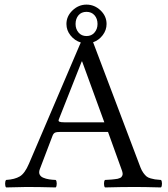

<svg xmlns="http://www.w3.org/2000/svg" viewBox="-20 -819 735 841"><path d="M263.2 -283.2H437L339.8 -549.8H337.9L237.8 -296.4Q234.4 -288.6 240.2 -285.9Q246.1 -283.2 263.2 -283.2ZM154.8 -79.1Q151.9 -71.8 151.6 -65.4Q151.4 -59.1 153.8 -54.4Q156.2 -49.8 159.9 -46.4Q163.6 -43 169.7 -40.5Q175.8 -38.1 181.4 -36.4Q187 -34.7 195.3 -33.4Q203.6 -32.2 209.7 -31.7Q215.8 -31.2 224.1 -30.8Q228.5 -26.4 228.5 -14.4Q228.5 -2.4 224.1 2Q149.9 0 96.2 0Q81.1 0 6.8 2Q2.4 -2.4 2.4 -14.4Q2.4 -26.4 6.8 -30.8Q44.9 -33.2 66.9 -46.4Q88.9 -59.6 106.9 -102.1L329.1 -622.1Q330.6 -626 334 -632.8Q307.1 -641.1 289.1 -663.6Q271 -686 271 -713.9Q271 -748 297.6 -773.4Q324.2 -798.8 358.9 -798.8Q393.6 -798.8 420.2 -773.7Q446.8 -748.5 446.8 -713.9Q446.8 -687.5 430.2 -665.3Q413.6 -643.1 387.7 -633.8L390.1 -627.9L595.2 -85.9Q600.6 -71.8 607.9 -61.8Q615.2 -51.8 621.6 -46.4Q627.9 -41 640.1 -37.6Q652.3 -34.2 658.4 -33.4Q664.6 -32.7 680.2 -31.2Q683.1 -30.8 685.1 -30.8Q689.5 -26.4 689.5 -14.4Q689.5 -2.4 685.1 2Q610.8 0 570.8 0Q514.2 0 439.9 2Q435.5 -2.4 435.5 -14.4Q435.5 -26.4 439.9 -30.8Q445.8 -31.2 455.3 -31.7Q464.8 -32.2 470.2 -32.7L483.4 -34.2Q491.2 -34.7 495.4 -35.9Q499.5 -37.1 504.6 -39.1Q509.8 -41 512 -43.7Q514.2 -46.4 515.9 -50.3Q517.6 -54.2 517.1 -59.6Q516.6 -64.9 514.2 -71.8L453.1 -241.2H245.1Q227.5 -241.2 220.7 -237.8Q213.9 -234.4 210 -224.1ZM358.9 -767.1Q336.4 -767.1 323.7 -752Q311 -736.8 311 -713.9Q311 -691.9 324 -676.5Q336.9 -661.1 358.9 -661.1Q380.9 -661.1 394 -676.5Q407.2 -691.9 407.2 -713.9Q407.2 -737.3 394 -752.2Q380.9 -767.1 358.9 -767.1Z"/></svg>

Font: Linux Libertine G
Style: Regular
Weight: 400
Designer: Philipp H. Poll
Foundry: Philipp H. Poll
Version: Version 4.7.5